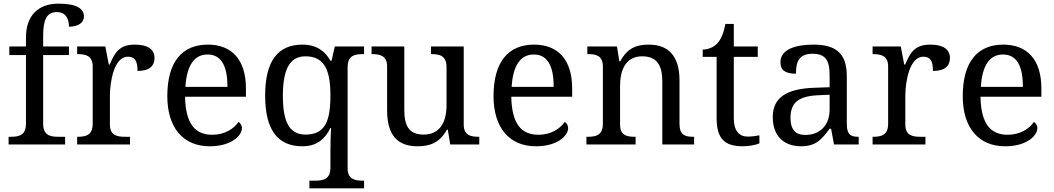

<svg xmlns="http://www.w3.org/2000/svg" viewBox="-20 -790 5765 1050"><path d="M27 0H336V-42H298C253 -42 216 -51 216 -114V-489H357V-536H216V-595C216 -679 234 -724 291 -724C342 -724 357 -684 357 -644C405 -644 439 -664 439 -700C439 -741 403 -770 299 -770C190 -770 122 -705 122 -586V-536H31V-489H122V-114C122 -51 85 -42 40 -42H27Z M402 0H691V-42H663C619 -42 581 -50 581 -109V-266C581 -343 604 -480 679 -480C718 -480 732 -457 732 -402C799 -402 825 -431 825 -473C825 -519 790 -546 717 -546C629 -546 606 -497 580 -437H575L556 -536H402V-494H405C449 -494 487 -485 487 -426V-114C487 -51 450 -42 405 -42H402Z M1127 10C1246 10 1303 -49 1303 -89C1303 -106 1293 -119 1284 -123C1260 -87 1210 -53 1141 -53C1045 -53 995 -115 992 -261H1325V-307C1325 -465 1246 -546 1117 -546C975 -546 895 -451 895 -264C895 -91 982 10 1127 10ZM1224 -315H994C1001 -430 1041 -492 1115 -492C1195 -492 1224 -421 1224 -315Z M1672 240H1971V198H1963C1919 198 1881 189 1881 130V-422C1881 -485 1918 -494 1963 -494H1971V-536H1811L1793 -458H1787C1758 -510 1711 -546 1634 -546C1502 -546 1430 -460 1430 -267C1430 -75 1502 10 1634 10C1712 10 1757 -29 1787 -90H1791C1788 -59 1787 9 1787 40V126C1787 189 1750 198 1705 198H1672ZM1651 -54C1562 -54 1527 -124 1527 -266C1527 -406 1562 -482 1650 -482C1755 -482 1787 -406 1787 -267C1787 -123 1755 -54 1651 -54Z M2262 10C2327 10 2383 -6 2424 -81H2429L2442 0H2601V-42H2598C2554 -42 2516 -50 2516 -109V-536H2337V-494H2340C2385 -494 2422 -485 2422 -422V-216C2422 -119 2384 -54 2296 -54C2215 -54 2191 -104 2191 -191V-536H2012V-494H2015C2059 -494 2097 -485 2097 -426V-186C2097 -49 2156 10 2262 10Z M2911 10C3030 10 3087 -49 3087 -89C3087 -106 3077 -119 3068 -123C3044 -87 2994 -53 2925 -53C2829 -53 2779 -115 2776 -261H3109V-307C3109 -465 3030 -546 2901 -546C2759 -546 2679 -451 2679 -264C2679 -91 2766 10 2911 10ZM3008 -315H2778C2785 -430 2825 -492 2899 -492C2979 -492 3008 -421 3008 -315Z M3187 0H3456V-42H3451C3407 -42 3371 -50 3371 -109V-320C3371 -406 3401 -482 3492 -482C3573 -482 3602 -432 3602 -345V0H3776V-42H3771C3726 -42 3696 -51 3696 -114V-350C3696 -487 3633 -546 3528 -546C3464 -546 3413 -530 3372 -455H3367L3354 -536H3192V-494H3197C3241 -494 3277 -485 3277 -426V-114C3277 -51 3240 -42 3195 -42H3187Z M4044 10C4076 10 4116 2 4133 -6V-50C4112 -46 4093 -43 4069 -43C4023 -43 3993 -74 3993 -142V-479H4124V-536H3993V-659H3947C3937 -608 3924 -575 3901 -551C3879 -528 3847 -519 3823 -519V-479H3899V-145C3899 -30 3943 10 4044 10Z M4361 10C4444 10 4475 -30 4517 -86H4525L4541 0H4676V-42H4673C4628 -42 4611 -58 4611 -114V-373C4611 -500 4550 -546 4428 -546C4329 -546 4248 -519 4248 -450C4248 -404 4277 -387 4333 -387C4333 -450 4347 -496 4424 -496C4506 -496 4517 -445 4517 -373V-313L4434 -310C4281 -305 4206 -256 4206 -150C4206 -41 4272 10 4361 10ZM4384 -52C4329 -52 4303 -83 4303 -145C4303 -223 4340 -264 4453 -269L4517 -272V-191C4517 -106 4465 -52 4384 -52Z M4752 0H5041V-42H5013C4969 -42 4931 -50 4931 -109V-266C4931 -343 4954 -480 5029 -480C5068 -480 5082 -457 5082 -402C5149 -402 5175 -431 5175 -473C5175 -519 5140 -546 5067 -546C4979 -546 4956 -497 4930 -437H4925L4906 -536H4752V-494H4755C4799 -494 4837 -485 4837 -426V-114C4837 -51 4800 -42 4755 -42H4752Z M5477 10C5596 10 5653 -49 5653 -89C5653 -106 5643 -119 5634 -123C5610 -87 5560 -53 5491 -53C5395 -53 5345 -115 5342 -261H5675V-307C5675 -465 5596 -546 5467 -546C5325 -546 5245 -451 5245 -264C5245 -91 5332 10 5477 10ZM5574 -315H5344C5351 -430 5391 -492 5465 -492C5545 -492 5574 -421 5574 -315Z"/></svg>

Font: Noto Serif
Style: Regular
Weight: 400
Designer: Monotype Design Team
Foundry: Monotype Imaging Inc.
Version: Version 2.015